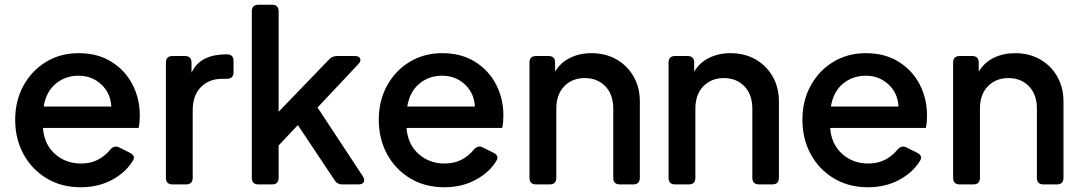

<svg xmlns="http://www.w3.org/2000/svg" viewBox="-20 -777 4556 809"><path d="M320 12Q239 12 176.5 -25.5Q114 -63 79 -127.5Q44 -192 44 -272Q44 -353 79 -416.5Q114 -480 174.5 -516.5Q235 -553 311 -553Q392 -553 450 -516.5Q508 -480 538.5 -420.5Q569 -361 569 -291Q569 -278 568 -264Q567 -250 564 -238H161Q166 -169 211.5 -128.5Q257 -88 321 -88Q362 -88 392.5 -104Q423 -120 444 -146Q461 -166 482 -156L526 -134Q552 -121 541 -102Q512 -52 453.5 -20Q395 12 320 12ZM311 -458Q255 -458 214.5 -424Q174 -390 164 -328H449Q446 -385 406.5 -421.5Q367 -458 311 -458Z M707 0Q679 0 679 -28V-513Q679 -541 707 -541H759Q787 -541 787 -513V-471Q807 -512 844 -530Q881 -548 931 -548H936Q964 -548 964 -520V-473Q964 -445 936 -445H917Q861 -445 826.5 -410Q792 -375 792 -312V-28Q792 0 764 0Z M1069 0Q1041 0 1041 -28V-729Q1041 -757 1069 -757H1126Q1154 -757 1154 -729V-306L1367 -527Q1380 -541 1401 -541H1475Q1493 -541 1497.5 -530.5Q1502 -520 1490 -507L1318 -324L1509 -34Q1518 -19 1512.5 -9.5Q1507 0 1490 0H1422Q1400 0 1389 -19L1235 -250L1154 -164V-28Q1154 0 1126 0Z M1852 12Q1771 12 1708.5 -25.5Q1646 -63 1611 -127.5Q1576 -192 1576 -272Q1576 -353 1611 -416.5Q1646 -480 1706.5 -516.5Q1767 -553 1843 -553Q1924 -553 1982 -516.5Q2040 -480 2070.5 -420.5Q2101 -361 2101 -291Q2101 -278 2100 -264Q2099 -250 2096 -238H1693Q1698 -169 1743.5 -128.5Q1789 -88 1853 -88Q1894 -88 1924.5 -104Q1955 -120 1976 -146Q1993 -166 2014 -156L2058 -134Q2084 -121 2073 -102Q2044 -52 1985.5 -20Q1927 12 1852 12ZM1843 -458Q1787 -458 1746.5 -424Q1706 -390 1696 -328H1981Q1978 -385 1938.5 -421.5Q1899 -458 1843 -458Z M2239 0Q2211 0 2211 -28V-513Q2211 -541 2239 -541H2291Q2319 -541 2319 -513V-475Q2341 -513 2381.5 -533Q2422 -553 2472 -553Q2531 -553 2577 -527Q2623 -501 2649.5 -455Q2676 -409 2676 -350V-28Q2676 0 2648 0H2592Q2564 0 2564 -28V-319Q2564 -379 2530.5 -413.5Q2497 -448 2444 -448Q2391 -448 2357.5 -413.5Q2324 -379 2324 -319V-28Q2324 0 2296 0Z M2825 0Q2797 0 2797 -28V-513Q2797 -541 2825 -541H2877Q2905 -541 2905 -513V-475Q2927 -513 2967.5 -533Q3008 -553 3058 -553Q3117 -553 3163 -527Q3209 -501 3235.5 -455Q3262 -409 3262 -350V-28Q3262 0 3234 0H3178Q3150 0 3150 -28V-319Q3150 -379 3116.5 -413.5Q3083 -448 3030 -448Q2977 -448 2943.5 -413.5Q2910 -379 2910 -319V-28Q2910 0 2882 0Z M3637 12Q3556 12 3493.5 -25.5Q3431 -63 3396 -127.5Q3361 -192 3361 -272Q3361 -353 3396 -416.5Q3431 -480 3491.5 -516.5Q3552 -553 3628 -553Q3709 -553 3767 -516.5Q3825 -480 3855.5 -420.5Q3886 -361 3886 -291Q3886 -278 3885 -264Q3884 -250 3881 -238H3478Q3483 -169 3528.5 -128.5Q3574 -88 3638 -88Q3679 -88 3709.5 -104Q3740 -120 3761 -146Q3778 -166 3799 -156L3843 -134Q3869 -121 3858 -102Q3829 -52 3770.5 -20Q3712 12 3637 12ZM3628 -458Q3572 -458 3531.5 -424Q3491 -390 3481 -328H3766Q3763 -385 3723.5 -421.5Q3684 -458 3628 -458Z M4024 0Q3996 0 3996 -28V-513Q3996 -541 4024 -541H4076Q4104 -541 4104 -513V-475Q4126 -513 4166.5 -533Q4207 -553 4257 -553Q4316 -553 4362 -527Q4408 -501 4434.5 -455Q4461 -409 4461 -350V-28Q4461 0 4433 0H4377Q4349 0 4349 -28V-319Q4349 -379 4315.5 -413.5Q4282 -448 4229 -448Q4176 -448 4142.5 -413.5Q4109 -379 4109 -319V-28Q4109 0 4081 0Z"/></svg>

Font: Pitagon Sans Text SemiBold
Style: Regular
Weight: 600
Designer: Travis Tran
Foundry: Pitagon
Version: Version 1.001; ttfautohint (v1.8.4.7-5d5b);gftools[0.9.26]